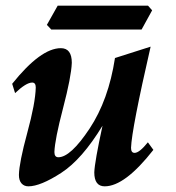

<svg xmlns="http://www.w3.org/2000/svg" viewBox="-20 -654 626 684"><path d="M353 9.8Q315.9 9.8 315.9 -40Q317.4 -78.1 345.2 -206.1Q272 -85.9 198 -38.1Q124 9.8 81.1 9.8Q65.9 9.8 56.6 -0.7Q47.4 -11.2 47.4 -30.8Q48.3 -74.7 77.1 -180.7Q106 -286.6 107.4 -342.3Q107.4 -359.9 94.7 -359.9Q73.2 -359.9 33.7 -322.3L23.4 -355.5Q125 -482.4 196.8 -482.4Q235.8 -482.4 235.8 -430.2Q233.9 -380.4 204.6 -268.6Q175.3 -156.7 173.8 -112.3Q173.8 -93.8 188 -93.8Q231.4 -93.8 299.1 -195.8Q366.7 -297.9 389.6 -447.3L516.6 -487.8Q449.2 -194.3 446.8 -127.4Q446.8 -109.4 459.5 -109.4Q476.6 -109.4 506.8 -147L526.4 -120.1Q424.8 9.8 353 9.8ZM484.4 -548.8H162.6L147 -565.4L185.5 -633.8H507.3L522 -617.2Z"/></svg>

Font: Kelvinch
Style: Bold Italic
Weight: 700
Italic angle: -10°
Designer: Paul James Miller
Foundry: High-Logic / Made with FontCreator
Version: Version 3.30 September 23, 2016